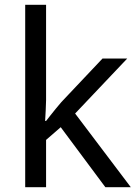

<svg xmlns="http://www.w3.org/2000/svg" viewBox="-20 -780 574 800"><path d="M172 -363Q172 -347 170.5 -321Q169 -295 168 -276H172Q178 -284 190 -299Q202 -314 214.5 -329.5Q227 -345 236 -355L407 -536H510L293 -307L525 0H419L233 -250L172 -197V0H85V-760H172Z"/></svg>

Font: utamil15
Style: Book
Weight: 400
Designer: Jelle Bosma - Monotype Design Team
Foundry: Monotype Imaging Inc.
Version: Version 2.003